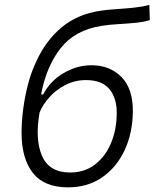

<svg xmlns="http://www.w3.org/2000/svg" viewBox="-20 -762 637 791"><path d="M260.3 9.8Q161.6 9.8 115.2 -49.8Q68.8 -109.4 68.8 -214.8Q68.8 -261.7 75.7 -313.7Q82.5 -365.7 95.9 -416.5Q109.4 -467.3 129.9 -509.8Q168.5 -594.7 234.1 -649.4Q299.8 -704.1 394 -717.8Q423.3 -722.2 458.7 -724.4Q494.1 -726.6 529.8 -730.2Q565.4 -733.9 595.2 -741.7L597.2 -679.2Q573.2 -671.4 537.8 -668Q502.4 -664.6 464.8 -662.4Q427.2 -660.2 397.5 -655.3Q288.6 -638.2 229.7 -563.2Q170.9 -488.3 149.4 -373.5L157.7 -372.6Q186 -427.7 241.2 -460.4Q296.4 -493.2 356.9 -493.2Q432.6 -493.2 480.5 -444.6Q528.3 -396 527.3 -301.8Q526.4 -214.4 493.7 -143.8Q460.9 -73.2 401.4 -31.7Q341.8 9.8 260.3 9.8ZM268.6 -51.3Q328.6 -51.3 371.3 -84.2Q414.1 -117.2 437.3 -172.4Q460.4 -227.5 460.9 -294.4Q461.9 -356.4 431.2 -394.3Q400.4 -432.1 334.5 -432.1Q288.6 -432.1 249.8 -412.1Q210.9 -392.1 183.6 -361.6Q156.2 -331.1 143.1 -298.8Q123.5 -187.5 153.3 -119.4Q183.1 -51.3 268.6 -51.3Z"/></svg>

Font: Cascadia Code Light
Style: Italic
Weight: 300
Italic angle: -10°
Monospace: yes
Designer: Aaron Bell
Foundry: Saja Typeworks
Version: Version 2404.023; ttfautohint (v1.8.4)